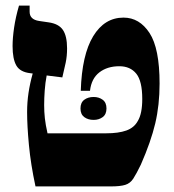

<svg xmlns="http://www.w3.org/2000/svg" viewBox="-20 -667 621 687"><path d="M107 0Q90 -79 83.5 -148Q77 -217 77 -266Q77 -301 82 -334.5Q87 -368 97 -404L89 -405Q52 -409 38.5 -432.5Q25 -456 25 -502Q25 -531 30.5 -568.5Q36 -606 48 -647H86V-625Q86 -597 120 -592L154 -587Q190 -582 205 -560Q220 -538 220 -494Q220 -466 215 -442.5Q210 -419 203 -390L147 -397Q142 -371 140 -343Q138 -315 138 -291Q138 -267 140.5 -244Q143 -221 150 -190H360Q404 -190 432 -200Q460 -210 473 -234Q489 -260 489 -313Q489 -377 467.5 -403.5Q446 -430 407 -430Q364 -430 335.5 -408Q307 -386 302 -342H269Q273 -471 313.5 -537.5Q354 -604 422 -604Q479 -604 515 -549Q551 -494 551 -368Q551 -291 535.5 -225.5Q520 -160 484 -78Q468 -45 457 -28Q446 -11 428 -5.5Q410 0 377 0ZM268 -279Q268 -300 281.5 -310Q295 -320 315 -320Q334 -320 347.5 -310Q361 -300 361 -279Q361 -258 347.5 -248Q334 -238 315 -238Q295 -238 281.5 -248Q268 -258 268 -279Z"/></svg>

Font: Noto Serif Hebrew SemiCondensed Black
Style: Regular
Weight: 900
Width: 4
Designer: Monotype Design Team
Foundry: Monotype Imaging Inc.
Version: Version 2.004; ttfautohint (v1.8.4.7-5d5b)